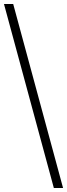

<svg xmlns="http://www.w3.org/2000/svg" viewBox="-20 -828 338 968"><path d="M251.5 120 0 -808H46.5L298 120Z"/></svg>

Font: Encode Sans Semi Expanded ExLight
Style: Regular
Weight: 275
Width: 6
Designer: Multiple Designers
Foundry: Impallari Type
Version: Version 2.000